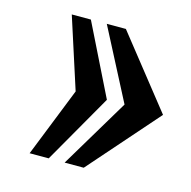

<svg xmlns="http://www.w3.org/2000/svg" viewBox="-79 -562 638 641"><g transform="rotate(15 240.0 -242.0)"><path d="M77 0 172 -239 93 -484H159L280 -239L143 0ZM198 0 341 -239 214 -484H280L474 -239L264 0Z"/></g></svg>

Font: Lily Script One
Style: Regular
Weight: 400
Designer: Julia Petretta
Foundry: Julia Petretta
Version: Version 1.002;PS 001.001;hotconv 1.0.70;makeotf.lib2.5.58329